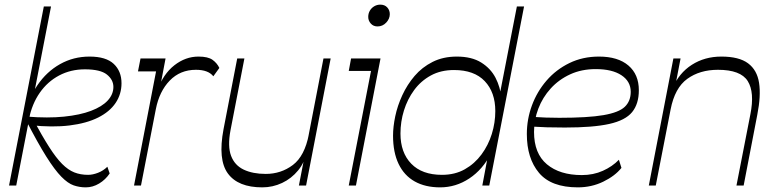

<svg xmlns="http://www.w3.org/2000/svg" viewBox="-20 -800 3346 828"><path d="M112 -260 98 -297Q187 -290 256 -297Q325 -304 372.5 -322Q420 -340 444.5 -366.5Q469 -393 469 -425Q469 -456 441 -478.5Q413 -501 346 -501Q285 -501 235 -474.5Q185 -448 151.5 -400Q118 -352 105 -287L85 -292Q101 -373 141 -432Q181 -491 239 -523.5Q297 -556 366 -556Q437 -556 470.5 -524.5Q504 -493 504 -441Q504 -394 478.5 -356Q453 -318 403 -293Q353 -268 280 -259Q207 -250 112 -260ZM350 8Q323 8 298 -0.5Q273 -9 244.5 -38Q216 -67 179.5 -125Q143 -183 92 -282L123 -285Q162 -213 192 -166Q222 -119 248 -93Q274 -67 300.5 -56.5Q327 -46 360 -46Q380 -46 403 -55Q426 -64 443 -81L453 -52Q435 -25 407.5 -8.5Q380 8 350 8ZM19 0 169 -772H200L50 0Z M558 0 653 -492H575L586 -548H694L664 -390L659 -411Q684 -481 732 -518.5Q780 -556 836 -556Q877 -556 896.5 -542Q916 -528 926 -507L900 -471Q878 -499 825 -499Q757 -499 712 -452.5Q667 -406 652 -329L588 0Z M1111 8Q1007 8 963 -51.5Q919 -111 944 -243L1003 -548H1034L974 -238Q961 -169 976.5 -128Q992 -87 1031 -68.5Q1070 -50 1126 -50Q1192 -50 1243 -88.5Q1294 -127 1312 -221L1304 -151Q1295 -101 1266 -65.5Q1237 -30 1196.5 -11Q1156 8 1111 8ZM1269 0 1375 -548H1406L1300 0Z M1608 -686Q1590 -686 1579 -698.5Q1568 -711 1568 -727Q1568 -742 1575 -754Q1582 -766 1594 -773Q1606 -780 1620 -780Q1639 -780 1650 -768Q1661 -756 1661 -739Q1661 -719 1645.5 -702.5Q1630 -686 1608 -686ZM1484 0 1580 -494H1484L1494 -548H1621L1515 0Z M1878 8Q1814 8 1768.5 -17.5Q1723 -43 1699 -93Q1675 -143 1675 -215Q1675 -253 1684.5 -298.5Q1694 -344 1715 -389.5Q1736 -435 1768 -472.5Q1800 -510 1845.5 -533Q1891 -556 1950 -556Q2014 -556 2055 -530.5Q2096 -505 2117 -464.5Q2138 -424 2142 -377L2129 -361L2209 -772H2240L2090 0H2060L2089 -154L2098 -139Q2062 -69 2004 -30.5Q1946 8 1878 8ZM1886 -46Q1942 -46 1984.5 -70Q2027 -94 2056.5 -134Q2086 -174 2101 -222.5Q2116 -271 2116 -321Q2116 -402 2070.5 -450Q2025 -498 1938 -498Q1881 -498 1838 -474.5Q1795 -451 1766 -411.5Q1737 -372 1722 -323.5Q1707 -275 1707 -224Q1707 -142 1753.5 -94Q1800 -46 1886 -46Z M2472 8Q2357 8 2304.5 -54.5Q2252 -117 2252 -222Q2252 -286 2274 -345.5Q2296 -405 2337 -452.5Q2378 -500 2435.5 -528Q2493 -556 2563 -556Q2645 -556 2690 -517.5Q2735 -479 2735 -411Q2735 -352 2706 -316.5Q2677 -281 2607.5 -265.5Q2538 -250 2416 -250Q2371 -250 2338.5 -251Q2306 -252 2276 -254V-296Q2305 -294 2334 -293Q2363 -292 2392 -292Q2516 -292 2582.5 -303.5Q2649 -315 2674.5 -339.5Q2700 -364 2700 -404Q2700 -449 2660 -475.5Q2620 -502 2549 -502Q2488 -502 2439 -479.5Q2390 -457 2355 -418.5Q2320 -380 2301.5 -331.5Q2283 -283 2283 -231Q2283 -138 2338.5 -91.5Q2394 -45 2489 -45Q2539 -45 2580 -63.5Q2621 -82 2649 -111L2660 -76Q2632 -41 2581.5 -16.5Q2531 8 2472 8Z M2778 0 2884 -548H2915L2883 -382L2880 -419Q2908 -485 2963.5 -520.5Q3019 -556 3091 -556Q3167 -556 3206 -527Q3245 -498 3253.5 -442.5Q3262 -387 3246 -306L3187 0H3156L3216 -307Q3235 -402 3204.5 -450.5Q3174 -499 3076 -499Q2998 -499 2944 -460Q2890 -421 2872 -328L2808 0Z"/></svg>

Font: Savate ExtraLight
Style: Italic
Weight: 200
Italic angle: -11°
Designer: Max Esnée
Foundry: Plomb Type
Version: Version 2.000